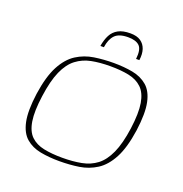

<svg xmlns="http://www.w3.org/2000/svg" viewBox="-115 -715 785 824"><g transform="rotate(20 277.5 -303.0)"><path d="M243 7Q196 7 156.5 -0.5Q117 -8 89.5 -31.5Q62 -55 52 -102.5Q42 -150 53 -231Q65 -314 90.5 -362Q116 -410 152 -433Q188 -456 231 -462.5Q274 -469 320 -469Q367 -469 406.5 -461.5Q446 -454 473.5 -430.5Q501 -407 511 -359.5Q521 -312 510 -231Q498 -148 472.5 -100Q447 -52 411 -29Q375 -6 332.5 0.5Q290 7 243 7ZM250 -11Q298 -11 337 -18.5Q376 -26 405 -48Q434 -70 454 -114Q474 -158 484 -230Q494 -303 486.5 -347Q479 -391 455.5 -413.5Q432 -436 395.5 -443.5Q359 -451 311 -451Q263 -451 225 -443.5Q187 -436 157.5 -413.5Q128 -391 108.5 -347Q89 -303 79 -230Q69 -158 76 -114Q83 -70 106 -48Q129 -26 165.5 -18.5Q202 -11 250 -11ZM343 -613Q373 -613 390.5 -601Q408 -589 415 -568Q422 -547 418 -518H403Q408 -562 392 -578Q376 -594 340 -594Q298 -594 279.5 -574.5Q261 -555 256 -518H240Q245 -548 256 -569Q267 -590 288 -601.5Q309 -613 343 -613Z"/></g></svg>

Font: Genos Thin Thin
Style: Italic
Weight: 250
Italic angle: -8°
Version: Version 1.010